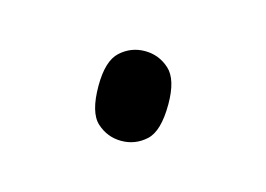

<svg xmlns="http://www.w3.org/2000/svg" viewBox="-33 -450 258 186"><g transform="rotate(15 96.0 -357.0)"><path d="M96 -312Q82 -312 71.5 -321.5Q61 -331 61 -358Q61 -383 71.5 -392.5Q82 -402 96 -402Q110 -402 120.5 -392.5Q131 -383 131 -358Q131 -331 120.5 -321.5Q110 -312 96 -312Z"/></g></svg>

Font: Noto Serif Armenian SemiCondensed ExtraLight
Style: Regular
Weight: 200
Width: 4
Designer: Monotype Design Team
Foundry: Monotype Imaging Inc.
Version: Version 2.008; ttfautohint (v1.8.4.7-5d5b)